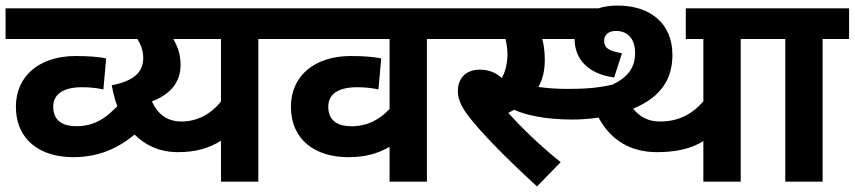

<svg xmlns="http://www.w3.org/2000/svg" viewBox="-20 -652 3067 689"><path d="M252 -451C122 -451 37 -380 37 -269C37 -149 126 -88 242 -88C335 -88 403 -120 463 -169C502 -130 554 -106 619 -106C679 -106 729 -119 773 -147V0H907V-512H1001V-622H0V-512H473C485 -493 494 -470 494 -445C494 -390 457 -361 381 -346C386 -319 392 -294 401 -271C367 -236 325 -199 254 -199C209 -199 171 -216 171 -269C171 -313 205 -339 275 -339C302 -339 330 -336 351 -331L361 -442C339 -448 294 -451 252 -451ZM525 -288C592 -314 628 -357 628 -419C628 -456 618 -484 602 -512H773V-288C736 -241 686 -216 631 -216C579 -216 546 -243 525 -288Z M1607 -512V-622H987V-512H1378V-261C1343 -224 1300 -199 1241 -199C1196 -199 1158 -216 1158 -269C1158 -313 1192 -339 1262 -339C1289 -339 1317 -336 1338 -331L1348 -442C1326 -448 1281 -451 1239 -451C1109 -451 1024 -380 1024 -269C1024 -149 1113 -88 1229 -88C1291 -88 1333 -100 1378 -125V0H1512V-512Z M1992 -70C1921 -127 1854 -191 1804 -247C1811 -251 1818 -254 1825 -258C1864 -240 1935 -223 2034 -223C2061 -223 2094 -225 2128 -230C2172 -149 2242 -106 2338 -106C2397 -106 2459 -116 2504 -146V0H2638V-512H2732V-622H2441V-512H2504V-288C2461 -240 2413 -216 2348 -216C2307 -216 2276 -232 2252 -262C2361 -307 2393 -378 2393 -455C2393 -571 2310 -632 2197 -632C2172 -632 2148 -629 2127 -622H1592V-512H1794C1798 -496 1801 -477 1801 -458C1801 -428 1795 -398 1781 -372C1759 -392 1733 -402 1702 -402C1643 -402 1623 -361 1623 -327C1623 -304 1629 -278 1659 -238C1706 -176 1798 -83 1907 17ZM2014 -333C1973 -333 1941 -336 1912 -340C1927 -366 1935 -398 1935 -437C1935 -469 1931 -493 1926 -512H2042C2042 -437 2094 -386 2184 -374L2212 -461C2161 -469 2148 -482 2148 -506C2148 -526 2163 -541 2190 -541C2237 -541 2259 -508 2259 -462C2259 -413 2237 -376 2177 -348C2119 -335 2073 -333 2014 -333Z M2932 -512H3027V-622H2718V-512H2798V0H2932Z"/></svg>

Font: Noto Sans
Style: Bold Italic
Weight: 700
Italic angle: -12°
Designer: Monotype Design Team
Foundry: Monotype Imaging Inc.
Version: Version 2.013